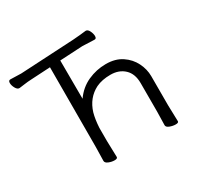

<svg xmlns="http://www.w3.org/2000/svg" viewBox="-152 -896 1132 1093"><g transform="rotate(-30 414.0 -349.5)"><path d="M323 -384Q361 -438 417.5 -463.5Q474 -489 536 -489Q598 -489 640.5 -460.5Q683 -432 704.5 -388.5Q726 -345 726 -300V-108L729 -2Q729 8 710 8Q691 8 671.5 0.5Q652 -7 652 -20L654 -108V-296Q654 -357 619 -390Q584 -423 528.5 -423Q473 -423 433 -404Q362 -368 337 -286Q326 -246 323 -192V-106L326 0Q326 11 306.5 11Q287 11 268 3Q249 -5 249 -18L251 -107L252 -632L126 -625Q101 -624 77.5 -620.5Q54 -617 43 -616H42Q29 -616 19 -634Q9 -652 9 -668.5Q9 -685 22 -685L93 -683L447 -702Q470 -704 494 -706Q518 -708 530 -710H533Q545 -710 554 -692Q563 -674 563 -657.5Q563 -641 551 -641L471 -644L322 -636Z"/></g></svg>

Font: ToneOZ-Pinyin-WenKai-Regular
Style: Regular
Weight: 400
Designer: Fontworks Inc.
Foundry: ToneOZ
Version: Version 0.240331